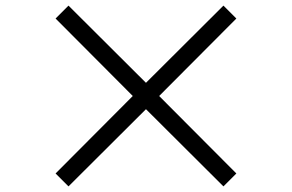

<svg xmlns="http://www.w3.org/2000/svg" viewBox="-20 -710 1040 684"><path d="M224 -46 178 -92 453 -368 178 -644 224 -690 500 -415 776 -690 822 -644 547 -368 822 -92 776 -46 500 -321Z"/></svg>

Font: Early Summer Mincho Screen
Style: Regular
Weight: 400
Designer: GuiWonder
Version: Version 1.002